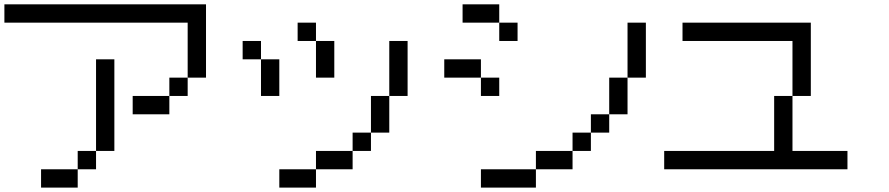

<svg xmlns="http://www.w3.org/2000/svg" viewBox="-20 -853 4040 873"><path d="M0 -750V-833.3H916.7V-500H833.3V-750ZM750 -416.7V-333.3H583.3V-416.7ZM750 -500H833.3V-416.7H750ZM166.7 0V-83.3H333.3V0ZM333.3 -83.3V-166.7H416.7V-83.3ZM416.7 -166.7V-583.3H500V-166.7Z M1750 -416.7V-250H1666.7V-416.7ZM1750 -666.7H1833.3V-416.7H1750ZM1166.7 -416.7V-583.3H1250V-416.7ZM1166.7 -583.3H1083.3V-666.7H1166.7ZM1333.3 -666.7V-750H1416.7V-666.7ZM1500 -500H1416.7V-666.7H1500ZM1666.7 -166.7H1583.3V-250H1666.7ZM1250 0V-83.3H1416.7V0ZM1416.7 -83.3V-166.7H1583.3V-83.3Z M2000 -500V-583.3H2166.7V-500ZM2750 -333.3V-250H2666.7V-333.3ZM2750 -500H2833.3V-333.3H2750ZM2166.7 0V-83.3H2416.7V0ZM2166.7 -416.7V-500H2250V-416.7ZM2916.7 -500H2833.3V-750H2916.7ZM2333.3 -750V-666.7H2250V-750ZM2666.7 -166.7H2583.3V-250H2666.7ZM2083.3 -750V-833.3H2250V-750ZM2416.7 -83.3V-166.7H2583.3V-83.3Z M3000 -83.3V-166.7H3500V-416.7H3583.3V-166.7H3833.3V-83.3ZM3666.7 -416.7H3583.3V-666.7H3083.3V-750H3666.7Z"/></svg>

Font: Galmuri11 Regular
Style: Regular
Weight: 400
Designer: Minseo Lee (Quiple)
Version: Version 2.356;hotconv 1.1.0;makeotfexe 2.6.0 DEVELOPMENT